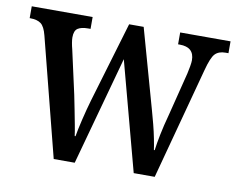

<svg xmlns="http://www.w3.org/2000/svg" viewBox="-64 -619 866 702"><g transform="rotate(10 369.0 -268.0)"><path d="M64 -439Q56 -471 42 -481.5Q28 -492 2 -492H0V-536H226V-492H217Q192 -492 179 -483.5Q166 -475 166 -450Q166 -442 168 -430Q170 -418 173 -407L209 -245Q214 -221 219.5 -192.5Q225 -164 230 -138Q235 -112 237 -96H240Q244 -120 253.5 -160Q263 -200 273 -234L362 -533H416L499 -237Q505 -216 512 -189Q519 -162 524 -136.5Q529 -111 531 -96H534Q537 -120 544 -155Q551 -190 563 -234L603 -393Q606 -406 608.5 -420.5Q611 -435 611 -443Q611 -492 557 -492H551V-536H738V-492H727Q702 -492 688.5 -478Q675 -464 662 -414L551 0H473L365 -404L254 0H176Z"/></g></svg>

Font: Noto Serif Tamil Condensed Medium
Style: Italic
Weight: 500
Width: 3
Italic angle: -12°
Designer: Indian Type Foundry, Tom Grace, and the Monotype Design Team
Foundry: Monotype Imaging Inc.
Version: Version 2.003; ttfautohint (v1.8.4.7-5d5b)